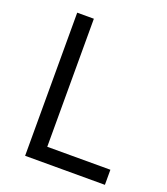

<svg xmlns="http://www.w3.org/2000/svg" viewBox="-132 -807 783 900"><g transform="rotate(20 259.5 -357.0)"><path d="M98.1 0V-713.9H181.2V-75.2H496.1V0Z"/></g></svg>

Font: f06597129
Style: Regular
Weight: 400
Foundry: Ascender Corporation
Version: Version 1.10